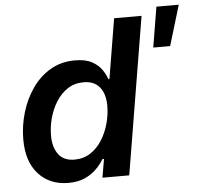

<svg xmlns="http://www.w3.org/2000/svg" viewBox="-54 -819 913 885"><g transform="rotate(-5 402.5 -377.0)"><path d="M227.5 10.3Q141.6 10.3 89.4 -46.9Q37.1 -104 37.1 -207Q37.1 -270 55.2 -331.1Q73.2 -392.1 107.7 -441.7Q142.1 -491.2 191.9 -520.5Q241.7 -549.8 305.7 -549.8Q354.5 -549.8 384 -533.7Q413.6 -517.6 429.4 -494.4Q445.3 -471.2 452.1 -450.2H457L502.9 -727.5H629.9L509.3 0H385.3L399.9 -85.4H392.6Q378.9 -62 356.9 -40Q335 -18.1 303.2 -3.9Q271.5 10.3 227.5 10.3ZM264.6 -94.2Q306.6 -94.2 338.6 -115.2Q370.6 -136.2 392.3 -170.9Q414.1 -205.6 425.3 -246.8Q436.5 -288.1 436.5 -328.1Q436.5 -382.8 411.4 -414.3Q386.2 -445.8 336.9 -445.8Q294.4 -445.8 262.7 -424.8Q231 -403.8 209.5 -369.6Q188 -335.4 177 -294.7Q166 -253.9 166 -213.9Q166 -160.2 190.4 -127.2Q214.8 -94.2 264.6 -94.2ZM670.9 -577.1 701.7 -763.7H805.2L749 -577.1Z"/></g></svg>

Font: Inter 16pt SemiBold
Style: Italic
Weight: 600
Italic angle: -9.3988°
Version: Version 4.001;git-66647c0bb